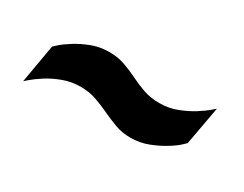

<svg xmlns="http://www.w3.org/2000/svg" viewBox="-37 -549 632 497"><g transform="rotate(30 278.5 -300.5)"><path d="M38 -206 58 -321Q58 -321 68.5 -330.5Q79 -340 98 -352Q117 -364 141.5 -373.5Q166 -383 195 -383Q219 -383 240.5 -375.5Q262 -368 282 -358Q302 -348 323.5 -340.5Q345 -333 371 -333Q399 -333 423.5 -342.5Q448 -352 467 -364Q486 -376 497 -385.5Q508 -395 508 -395L487 -280Q487 -280 477 -270.5Q467 -261 447.5 -249Q428 -237 403.5 -227.5Q379 -218 351 -218Q326 -218 304.5 -226Q283 -234 263 -243.5Q243 -253 221.5 -260.5Q200 -268 175 -268Q147 -268 122 -258.5Q97 -249 78.5 -237Q60 -225 49 -215.5Q38 -206 38 -206Z"/></g></svg>

Font: Archivo Condensed ExtraBold
Style: Italic
Weight: 800
Width: 3
Italic angle: -10°
Designer: Hector Gatti
Foundry: Omnibus-Type
Version: Version 2.001